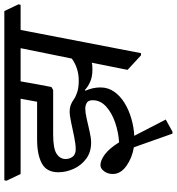

<svg xmlns="http://www.w3.org/2000/svg" viewBox="15 -675 815 885"><g transform="rotate(-90 422.5 -232.5)"><path d="M544 -214Q510 -214 486.5 -225Q463 -236 450 -249L447 -246Q462 -212 462 -177Q462 -142 442.5 -114Q423 -86 390.5 -66Q358 -46 318 -34.5Q278 -23 239 -21L314 124L258 155H249L186 -23Q137 -31 100 -57.5Q63 -84 63 -120Q63 -143 75.5 -160Q88 -177 104 -177Q126 -177 153.5 -156.5Q181 -136 209 -91Q255 -94 299.5 -109Q344 -124 373.5 -150.5Q403 -177 403 -213Q403 -233 391 -240Q379 -247 364 -247Q347 -247 318 -240.5Q289 -234 259 -227Q229 -220 208 -220Q164 -220 133.5 -242.5Q103 -265 87 -300Q71 -335 71 -371Q71 -425 111.5 -447Q152 -469 222 -469H396L410 -545H63L32 -610L34 -620H814L845 -555L843 -545H727L620 10H610L543 -52L576 -217Q569 -215 560.5 -214.5Q552 -214 544 -214ZM408 -299Q421 -290 442 -283.5Q463 -277 493 -277Q551 -277 595 -309L643 -545H490Q484 -509 477 -471.5Q470 -434 464 -403L450 -395H246Q180 -395 156 -379Q132 -363 132 -337Q132 -320 142.5 -305.5Q153 -291 177 -291Q200 -291 234 -298Q268 -305 300.5 -312Q333 -319 351 -319Q382 -319 408 -299Z"/></g></svg>

Font: Tiro Devanagari Hindi
Style: Italic
Weight: 400
Italic angle: -11°
Designer: Devanagari: John Hudson & Fiona Ross, assisted by Paul Hanslow. Latin: John Hudson with Paul Hanslow, assisted by Kaja S
Foundry: Tiro Typeworks Ltd.
Version: Version 1.52